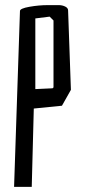

<svg xmlns="http://www.w3.org/2000/svg" viewBox="-20 -730 332 750"><path d="M167 -710H210Q223 -710 234.5 -704.5Q246 -699 246 -689L257 -379L222 -317L112 -306L104 0H35L58 -687Q58 -697 95 -703.5Q132 -710 167 -710ZM183 -385Q189 -385 189 -391V-650L174 -665L118 -658V-382Z"/></svg>

Font: Bahiana
Style: Regular
Weight: 400
Designer: Pablo Cosgaya & Dani Raskovsky
Foundry: Pablo Cosgaya & Dani Raskovsky
Version: Version 1.005